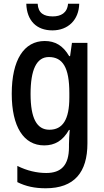

<svg xmlns="http://www.w3.org/2000/svg" viewBox="-20 -770 557 1030"><path d="M405 -750H345C341 -700 306 -682 263 -682C216 -682 185 -699 182 -750H121C124 -658 177 -607 261 -607C345 -607 403 -663 405 -750ZM220 -550C109 -550 43 -449 43 -267C43 -90 107 10 217 10C274 10 317 -15 350 -73H354C352 -49 350 -18 350 4V19C350 117 308 158 228 158C178 158 125 146 73 120V207C119 230 167 240 225 240C379 240 449 154 449 -1V-540H366L356 -469H351C318 -526 275 -550 220 -550ZM242 -464C317 -464 352 -407 352 -271V-247C352 -128 316 -74 245 -74C177 -74 144 -136 144 -266C144 -396 176 -464 242 -464Z"/></svg>

Font: Noto Sans Tamil Condensed Medium
Style: Regular
Weight: 500
Width: 3
Designer: Jelle Bosma - Monotype Design Team
Foundry: Monotype Imaging Inc.
Version: Version 2.004